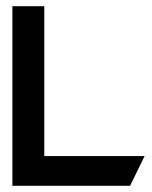

<svg xmlns="http://www.w3.org/2000/svg" viewBox="-20 -600 491 620"><path d="M400 0 447 -96H123V-580H20V0Z"/></svg>

Font: Charger Pro
Style: Blk
Weight: 900
Designer: Jasper
Foundry: Cannot Into Space Fonts
Version: Version 1.09